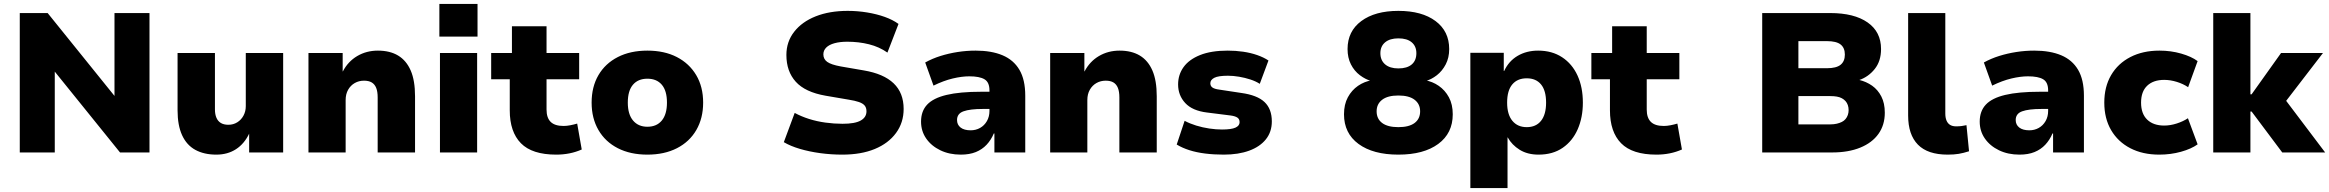

<svg xmlns="http://www.w3.org/2000/svg" viewBox="-20 -771 11779 971"><path d="M80 0V-705H221L563 -281H559V-705H736V0H587L252 -415H257V0Z M1074 11Q1012 11 968 -13Q924 -37 901 -87Q878 -137 878 -213V-503H1067V-218Q1067 -193 1074.5 -175.5Q1082 -158 1097 -149Q1112 -140 1135 -140Q1160 -140 1180 -152.5Q1200 -165 1211.5 -186.5Q1223 -208 1223 -234V-503H1412V0H1240V-97H1241Q1216 -44 1173.5 -16.5Q1131 11 1074 11Z M1540 0V-503H1713V-410H1714Q1740 -460 1786.5 -487.5Q1833 -515 1891 -515Q1952 -515 1993.5 -490Q2035 -465 2057 -414.5Q2079 -364 2079 -284V0H1890V-278Q1890 -308 1882.5 -326.5Q1875 -345 1860 -354Q1845 -363 1821 -363Q1795 -363 1774 -351Q1753 -339 1740.5 -317Q1728 -295 1728 -265V0Z M2202 -586V-751H2395V-586ZM2205 0V-503H2393V0Z M2793 11Q2671 11 2614.5 -46.5Q2558 -104 2558 -213V-370H2464V-503H2569V-638H2744V-503H2909V-370H2744V-217Q2744 -175 2765 -154.5Q2786 -134 2830 -134Q2846 -134 2864 -137.5Q2882 -141 2899 -146L2922 -15Q2893 -2 2860.5 4.5Q2828 11 2793 11Z M3254 11Q3168 11 3104.5 -21.5Q3041 -54 3006.5 -113.5Q2972 -173 2972 -252Q2972 -332 3006.5 -391Q3041 -450 3104.5 -482.5Q3168 -515 3254 -515Q3340 -515 3403 -482.5Q3466 -450 3501 -391Q3536 -332 3536 -252Q3536 -173 3501.5 -113.5Q3467 -54 3403.5 -21.5Q3340 11 3254 11ZM3254 -130Q3301 -130 3327 -161.5Q3353 -193 3353 -252Q3353 -312 3327 -342.5Q3301 -373 3254 -373Q3207 -373 3181 -342.5Q3155 -312 3155 -252Q3155 -193 3181.5 -161.5Q3208 -130 3254 -130Z M4240 11Q4183 11 4128 3.5Q4073 -4 4025.5 -18Q3978 -32 3944 -52L3999 -200Q4032 -182 4071.5 -169.5Q4111 -157 4154.5 -151Q4198 -145 4241 -145Q4304 -145 4333 -161.5Q4362 -178 4362 -208Q4362 -226 4353 -237Q4344 -248 4324 -255Q4304 -262 4272 -267L4155 -287Q4052 -305 4004.5 -357.5Q3957 -410 3957 -493Q3957 -560 3996.5 -610.5Q4036 -661 4105.5 -688.5Q4175 -716 4267 -716Q4317 -716 4365.5 -708Q4414 -700 4454.5 -685.5Q4495 -671 4524 -650L4468 -505Q4427 -534 4375 -547Q4323 -560 4265 -560Q4228 -560 4200.5 -552.5Q4173 -545 4158.5 -530.5Q4144 -516 4144 -496Q4144 -472 4163.5 -458Q4183 -444 4232 -435L4348 -415Q4449 -398 4499.5 -349.5Q4550 -301 4550 -220Q4550 -151 4511.5 -98.5Q4473 -46 4404 -17.5Q4335 11 4240 11Z M4839 11Q4781 11 4735.5 -11Q4690 -33 4664 -70.5Q4638 -108 4638 -156Q4638 -209 4669 -242Q4700 -275 4767 -291Q4834 -307 4942 -307H5006V-220H4951Q4918 -220 4893.5 -217Q4869 -214 4852.5 -208Q4836 -202 4828 -191Q4820 -180 4820 -164Q4820 -140 4838 -126Q4856 -112 4889 -112Q4915 -112 4936.5 -124Q4958 -136 4971 -158.5Q4984 -181 4984 -210V-314Q4984 -355 4959 -370Q4934 -385 4882 -385Q4844 -385 4798 -374Q4752 -363 4701 -338L4659 -455Q4695 -475 4736.5 -488Q4778 -501 4823 -508Q4868 -515 4914 -515Q4994 -515 5050 -491.5Q5106 -468 5135.5 -418Q5165 -368 5165 -287V0H5009V-96H5006Q4992 -63 4969.5 -39Q4947 -15 4915 -2Q4883 11 4839 11Z M5291 0V-503H5464V-410H5465Q5491 -460 5537.5 -487.5Q5584 -515 5642 -515Q5703 -515 5744.5 -490Q5786 -465 5808 -414.5Q5830 -364 5830 -284V0H5641V-278Q5641 -308 5633.5 -326.5Q5626 -345 5611 -354Q5596 -363 5572 -363Q5546 -363 5525 -351Q5504 -339 5491.5 -317Q5479 -295 5479 -265V0Z M6169 11Q6119 11 6075 5.5Q6031 0 5995 -11.5Q5959 -23 5931 -40L5971 -160Q5997 -146 6029.5 -136Q6062 -126 6096 -121Q6130 -116 6160 -116Q6207 -116 6228 -125.5Q6249 -135 6249 -153Q6249 -169 6237.5 -176.5Q6226 -184 6203 -187L6084 -202Q6010 -211 5974 -250Q5938 -289 5938 -344Q5938 -393 5965.5 -431.5Q5993 -470 6049 -492.5Q6105 -515 6189 -515Q6229 -515 6267 -509.5Q6305 -504 6338 -492.5Q6371 -481 6395 -465L6351 -347Q6331 -360 6303.5 -369Q6276 -378 6246.5 -383Q6217 -388 6190 -388Q6141 -388 6121 -377.5Q6101 -367 6101 -350Q6101 -336 6111.5 -328.5Q6122 -321 6145 -318L6257 -301Q6338 -290 6375 -255Q6412 -220 6412 -157Q6412 -104 6382 -66.5Q6352 -29 6297.5 -9Q6243 11 6169 11Z M7052 11Q6924 11 6850.5 -43Q6777 -97 6777 -193Q6777 -243 6796.5 -279Q6816 -315 6848 -337Q6880 -359 6918 -365V-360Q6886 -369 6857.5 -390.5Q6829 -412 6812 -445.5Q6795 -479 6795 -523Q6795 -613 6864.5 -664.5Q6934 -716 7052 -716Q7171 -716 7240 -664.5Q7309 -613 7309 -523Q7309 -479 7291.5 -445.5Q7274 -412 7246.5 -390.5Q7219 -369 7187 -360V-365Q7224 -359 7256 -337Q7288 -315 7307.5 -279Q7327 -243 7327 -193Q7327 -97 7253.5 -43Q7180 11 7052 11ZM7052 -128Q7106 -128 7134 -149Q7162 -170 7162 -208Q7162 -245 7134 -266.5Q7106 -288 7052 -288Q6998 -288 6970 -266.5Q6942 -245 6942 -208Q6942 -170 6970 -149Q6998 -128 7052 -128ZM7052 -425Q7096 -425 7119.5 -445Q7143 -465 7143 -502Q7143 -537 7119.5 -557Q7096 -577 7052 -577Q7009 -577 6985 -557Q6961 -537 6961 -502Q6961 -466 6985 -445.5Q7009 -425 7052 -425Z M7416 180V-504H7585V-412H7587Q7610 -462 7655 -488.5Q7700 -515 7759 -515Q7829 -515 7880 -481.5Q7931 -448 7958 -389Q7985 -330 7985 -252Q7985 -177 7959 -117.5Q7933 -58 7883 -23.5Q7833 11 7761 11Q7705 11 7665.5 -13.5Q7626 -38 7605 -76H7604V180ZM7701 -128Q7748 -128 7773.5 -160Q7799 -192 7799 -252Q7799 -313 7773.5 -344Q7748 -375 7701 -375Q7654 -375 7628 -344Q7602 -313 7602 -252Q7602 -192 7628.5 -160Q7655 -128 7701 -128Z M8357 11Q8235 11 8178.5 -46.5Q8122 -104 8122 -213V-370H8028V-503H8133V-638H8308V-503H8473V-370H8308V-217Q8308 -175 8329 -154.5Q8350 -134 8394 -134Q8410 -134 8428 -137.5Q8446 -141 8463 -146L8486 -15Q8457 -2 8424.5 4.5Q8392 11 8357 11Z M8892 0V-705H9236Q9357 -705 9425 -657.5Q9493 -610 9493 -523Q9493 -462 9461 -422Q9429 -382 9382 -366V-367Q9419 -358 9448 -337.5Q9477 -317 9494.5 -283Q9512 -249 9512 -201Q9512 -139 9480 -94Q9448 -49 9388 -24.5Q9328 0 9246 0ZM9075 -142H9237Q9255 -142 9269.5 -145.5Q9284 -149 9295 -154.5Q9306 -160 9313.5 -169Q9321 -178 9325 -189.5Q9329 -201 9329 -214Q9329 -228 9325 -239.5Q9321 -251 9313.5 -259.5Q9306 -268 9295 -274Q9284 -280 9269.5 -282.5Q9255 -285 9237 -285H9075ZM9075 -426H9219Q9267 -426 9288.5 -443.5Q9310 -461 9310 -495Q9310 -529 9288.5 -546Q9267 -563 9219 -563H9075Z M9830 11Q9729 11 9679.5 -39.5Q9630 -90 9630 -187V-705H9818V-197Q9818 -176 9824 -161.5Q9830 -147 9842 -139.5Q9854 -132 9873 -132Q9888 -132 9899.5 -133.5Q9911 -135 9925 -138L9938 -6Q9910 3 9886 7Q9862 11 9830 11Z M10193 11Q10135 11 10089.5 -11Q10044 -33 10018 -70.5Q9992 -108 9992 -156Q9992 -209 10023 -242Q10054 -275 10121 -291Q10188 -307 10296 -307H10360V-220H10305Q10272 -220 10247.5 -217Q10223 -214 10206.5 -208Q10190 -202 10182 -191Q10174 -180 10174 -164Q10174 -140 10192 -126Q10210 -112 10243 -112Q10269 -112 10290.5 -124Q10312 -136 10325 -158.5Q10338 -181 10338 -210V-314Q10338 -355 10313 -370Q10288 -385 10236 -385Q10198 -385 10152 -374Q10106 -363 10055 -338L10013 -455Q10049 -475 10090.5 -488Q10132 -501 10177 -508Q10222 -515 10268 -515Q10348 -515 10404 -491.5Q10460 -468 10489.5 -418Q10519 -368 10519 -287V0H10363V-96H10360Q10346 -63 10323.5 -39Q10301 -15 10269 -2Q10237 11 10193 11Z M10900 11Q10816 11 10753.5 -21.5Q10691 -54 10656.5 -113Q10622 -172 10622 -252Q10622 -332 10656.5 -391Q10691 -450 10754 -482.5Q10817 -515 10901 -515Q10959 -515 11011 -500Q11063 -485 11094 -462L11046 -330Q11021 -347 10988.5 -357Q10956 -367 10925 -367Q10870 -367 10839 -337.5Q10808 -308 10808 -252Q10808 -196 10839 -166Q10870 -136 10925 -136Q10956 -136 10988.5 -146.5Q11021 -157 11045 -173L11094 -41Q11062 -18 11010 -3.5Q10958 11 10900 11Z M11173 0V-705H11361V-294H11367L11516 -503H11728L11518 -230L11523 -286L11739 0H11522L11367 -207H11361V0Z"/></svg>

Font: Nunito Sans 8pt Black
Style: Regular
Weight: 900
Version: Version 3.101;gftools[0.9.27]